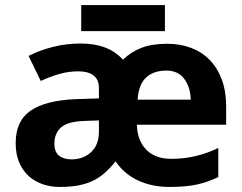

<svg xmlns="http://www.w3.org/2000/svg" viewBox="-20 -729 957 759"><path d="M42 -163Q42 -251 101 -291.5Q160 -332 278 -337L371 -340V-381Q371 -415 349.5 -431Q328 -447 290 -447Q251 -447 214.5 -436.5Q178 -426 141 -409L93 -508Q136 -530 189 -543.5Q242 -557 299 -557Q409 -557 466 -493Q498 -524 539.5 -540Q581 -556 641 -556Q693 -556 736 -539.5Q779 -523 809.5 -491.5Q840 -460 857 -414Q874 -368 874 -308V-236H521Q523 -173 558.5 -137Q594 -101 657 -101Q754 -101 843 -144V-29Q801 -9 758 0.5Q715 10 649 10Q582 10 527 -15Q472 -40 437 -91Q415 -64 393.5 -45Q372 -26 346.5 -14Q321 -2 289.5 4Q258 10 216 10Q181 10 149.5 -0.5Q118 -11 94 -32.5Q70 -54 56 -86.5Q42 -119 42 -163ZM195 -162Q195 -128 213.5 -113.5Q232 -99 263 -99Q309 -99 340 -127.5Q371 -156 371 -208V-253L316 -251Q247 -249 221 -225Q195 -201 195 -162ZM524 -335H734Q733 -384 708.5 -417Q684 -450 638 -450Q587 -450 557.5 -422.5Q528 -395 524 -335ZM632 -709V-606H301V-709Z"/></svg>

Font: BC Sans
Style: Bold
Weight: 700
Designer: Monotype Design Team
Province of B.C.
Foundry: Monotype Imaging Inc.
Version: Version 2.000;GOOG;noto-source:20170915:90ef993387c0